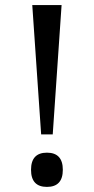

<svg xmlns="http://www.w3.org/2000/svg" viewBox="-20 -734 373 761"><path d="M107.9 -713.9H224.1L189 -201.2H143.1ZM103 -61Q103 -128.9 166 -128.9Q229 -128.9 229 -61Q229 6.8 166 6.8Q103 6.8 103 -61Z"/></svg>

Font: Noto Serif Kannada
Style: Regular
Weight: 400
Designer: Indian Type Foundry
Foundry: Monotype Imaging Inc.
Version: Version 1.01